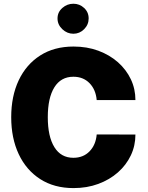

<svg xmlns="http://www.w3.org/2000/svg" viewBox="-20 -986 781 1012"><path d="M231.9 -368.2Q231.9 -266.6 266.6 -210.4Q301.3 -154.3 366.7 -154.3Q418.9 -154.3 451.9 -188.2Q484.9 -222.2 489.7 -277.3L693.8 -276.9Q693.8 -218.3 669.7 -167.2Q645.5 -116.2 601.6 -77.4Q557.6 -38.6 498 -16.6Q438.5 5.4 367.7 5.4Q265.6 5.4 191.9 -42Q118.2 -89.4 78.6 -173.6Q39.1 -257.8 39.1 -368.2Q39.1 -479 78.6 -562.7Q118.2 -646.5 191.9 -693.6Q265.6 -740.7 367.7 -740.7Q438.5 -740.7 498 -718.8Q557.6 -696.8 601.6 -658Q645.5 -619.1 669.7 -568.1Q693.8 -517.1 693.8 -458.5H489.7Q484.9 -513.7 451.9 -547.6Q418.9 -581.5 366.7 -581.5Q301.3 -581.5 266.6 -525.9Q231.9 -470.2 231.9 -368.2ZM283.2 -888.7Q283.2 -921.9 308.6 -944.1Q334 -966.3 366.7 -966.3Q399.4 -966.3 423.3 -944.1Q447.3 -921.9 447.3 -888.7Q447.3 -856 423.3 -832Q399.4 -808.1 366.7 -808.1Q334 -808.1 308.6 -832Q283.2 -856 283.2 -888.7Z"/></svg>

Font: Estedad-FD Black
Style: Regular
Weight: 900
Designer: Amin Abedi
Version: Version 7.3